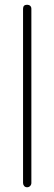

<svg xmlns="http://www.w3.org/2000/svg" viewBox="-20 -788 229 808"><path d="M94 -768Q102 -768 107 -763.5Q112 -759 112 -751V-18Q112 -11 107 -5.5Q102 0 94 0Q86 0 81.5 -5.5Q77 -11 77 -18V-751Q77 -768 94 -768Z"/></svg>

Font: AkaAcidDosis
Style: ExtraLight
Weight: 250
Designer: Edgar Tolentino, Pablo Impallari, Igino Marini, Aka-Acid
Foundry: Edgar Tolentino, Pablo Impallari, Igino Marini, Aka-Acid
Version: Version 1.007